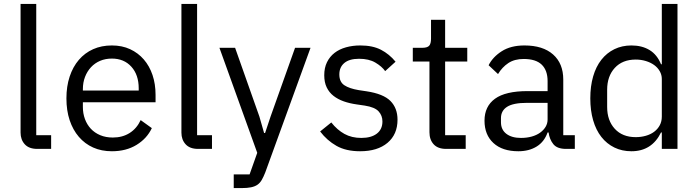

<svg xmlns="http://www.w3.org/2000/svg" viewBox="-20 -760 3563 980"><path d="M170 0Q128 0 106.5 -23.5Q85 -47 85 -83V-740H165V-70H241V0Z M551 12Q498 12 455.5 -7Q413 -26 382.5 -61.5Q352 -97 335.5 -146.5Q319 -196 319 -258Q319 -319 335.5 -369Q352 -419 382.5 -454.5Q413 -490 455.5 -509Q498 -528 551 -528Q603 -528 644 -509Q685 -490 714 -456.5Q743 -423 758.5 -377Q774 -331 774 -276V-238H403V-214Q403 -181 413.5 -152.5Q424 -124 443.5 -103Q463 -82 491.5 -70Q520 -58 556 -58Q605 -58 641.5 -81Q678 -104 698 -147L755 -106Q730 -53 677 -20.5Q624 12 551 12ZM551 -461Q518 -461 491 -449.5Q464 -438 444.5 -417Q425 -396 414 -367.5Q403 -339 403 -305V-298H688V-309Q688 -378 650.5 -419.5Q613 -461 551 -461Z M991 0Q949 0 927.5 -23.5Q906 -47 906 -83V-740H986V-70H1062V0Z M1486 -516H1565L1334 120Q1325 143 1316 158.5Q1307 174 1294 183Q1281 192 1261.5 196Q1242 200 1214 200H1173V130H1254L1293 20L1100 -516H1180L1304 -165L1328 -81H1333L1361 -165Z M1818 12Q1746 12 1697.5 -15.5Q1649 -43 1614 -89L1671 -135Q1701 -97 1738 -76.5Q1775 -56 1824 -56Q1875 -56 1903.5 -78Q1932 -100 1932 -140Q1932 -170 1912.5 -191.5Q1893 -213 1842 -221L1801 -227Q1765 -232 1735 -242.5Q1705 -253 1682.5 -270.5Q1660 -288 1647.5 -314Q1635 -340 1635 -376Q1635 -414 1649 -442.5Q1663 -471 1687.5 -490Q1712 -509 1746 -518.5Q1780 -528 1819 -528Q1882 -528 1924.5 -506Q1967 -484 1999 -445L1946 -397Q1929 -421 1896 -440.5Q1863 -460 1813 -460Q1763 -460 1737.5 -438.5Q1712 -417 1712 -380Q1712 -342 1737.5 -325Q1763 -308 1811 -300L1851 -294Q1937 -281 1973 -244.5Q2009 -208 2009 -149Q2009 -74 1958 -31Q1907 12 1818 12Z M2257 0Q2215 0 2193.5 -23.5Q2172 -47 2172 -85V-446H2087V-516H2135Q2161 -516 2170.5 -526.5Q2180 -537 2180 -563V-659H2252V-516H2365V-446H2252V-70H2357V0Z M2869 0Q2824 0 2804.5 -24Q2785 -48 2780 -84H2775Q2758 -36 2719 -12Q2680 12 2626 12Q2544 12 2498.5 -30Q2453 -72 2453 -144Q2453 -217 2506.5 -256Q2560 -295 2673 -295H2775V-346Q2775 -401 2745 -430Q2715 -459 2653 -459Q2606 -459 2574.5 -438Q2543 -417 2522 -382L2474 -427Q2495 -469 2541 -498.5Q2587 -528 2657 -528Q2751 -528 2803 -482Q2855 -436 2855 -354V-70H2914V0ZM2639 -56Q2669 -56 2694 -63Q2719 -70 2737 -83Q2755 -96 2765 -113Q2775 -130 2775 -150V-235H2669Q2600 -235 2568.5 -215Q2537 -195 2537 -157V-136Q2537 -98 2564.5 -77Q2592 -56 2639 -56Z M3358 -84H3354Q3307 12 3203 12Q3155 12 3116 -7Q3077 -26 3049.5 -61Q3022 -96 3007.5 -146Q2993 -196 2993 -258Q2993 -320 3007.5 -370Q3022 -420 3049.5 -455Q3077 -490 3116 -509Q3155 -528 3203 -528Q3257 -528 3295.5 -504.5Q3334 -481 3354 -432H3358V-740H3438V0H3358ZM3225 -60Q3252 -60 3276.5 -67Q3301 -74 3319 -87.5Q3337 -101 3347.5 -120.5Q3358 -140 3358 -165V-357Q3358 -378 3347.5 -396.5Q3337 -415 3319 -428Q3301 -441 3276.5 -448.5Q3252 -456 3225 -456Q3157 -456 3118 -413.5Q3079 -371 3079 -302V-214Q3079 -145 3118 -102.5Q3157 -60 3225 -60Z"/></svg>

Font: IBM Plex Sans Hebrew
Style: Regular
Weight: 400
Designer: Mike Abbink, Paul van der Laan, Pieter van Rosmalen, Yanek Iontef
Foundry: Bold Monday
Version: Version 1.2